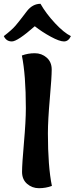

<svg xmlns="http://www.w3.org/2000/svg" viewBox="-55 -990 393 1010"><path d="M218 -12Q186 0 150 0Q114 0 87.5 -23Q61 -46 61 -86Q61 -126 71 -239.5Q81 -353 81 -421Q81 -596 60 -698Q92 -710 128 -710Q164 -710 190.5 -687Q217 -664 217 -624Q217 -584 207 -470.5Q197 -357 197 -289Q197 -114 218 -12ZM318 -800Q305 -772 281.5 -772Q258 -772 212 -797Q166 -822 128 -852Q37 -772 7.5 -772Q-22 -772 -35 -800Q8 -833 27 -855.5Q46 -878 66 -904.5Q86 -931 87 -932Q117 -970 158 -970Q187 -919 234 -868.5Q281 -818 318 -800Z"/></svg>

Font: Salsa
Style: Regular
Weight: 400
Designer: John Vargas Beltrn
Foundry: John Vargas Beltran
Version: Version 1.002